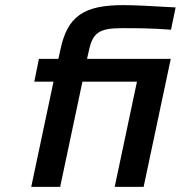

<svg xmlns="http://www.w3.org/2000/svg" viewBox="-20 -730 706 750"><path d="M457 -620C512 -620 570 -620 648 -614L666 -701C561 -707 504 -710 461 -710C307 -710 243 -666 216 -536L208 -500H132L114 -411H189L102 0H215L302 -411H515L428 0H541L647 -500H320L327 -531C342 -603 368 -620 457 -620Z"/></svg>

Font: LT Wave Medium
Style: Italic
Weight: 500
Designer: Daniel Lyons
Version: Version 2.5 (Glyphs App)